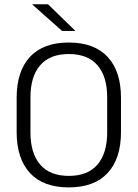

<svg xmlns="http://www.w3.org/2000/svg" viewBox="-20 -844 628 876"><path d="M294 11Q177.5 11 116.8 -54.5Q56 -120 56 -241.5V-398Q56 -519 116.8 -584.5Q177.5 -650 294 -650Q410 -650 471 -584.5Q532 -519 532 -398V-241.5Q532 -120 471 -54.5Q410 11 294 11ZM294 -41.5Q380.5 -41.5 424.8 -93.2Q469 -145 469 -239.5V-400Q469 -495 424.8 -546.2Q380.5 -597.5 294 -597.5Q207.5 -597.5 163.2 -546.2Q119 -495 119 -400V-239.5Q119 -145 163.2 -93.2Q207.5 -41.5 294 -41.5ZM199 -824.5 323 -704V-703H263L127.5 -823.5V-824.5Z"/></svg>

Font: Anek Gujarati Medium Light
Style: Regular
Weight: 300
Version: Version 1.003